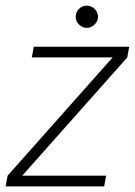

<svg xmlns="http://www.w3.org/2000/svg" viewBox="-28 -662 479 682"><path d="M-8 0 -1 -38 372 -458H85L92 -496H431L424 -458L51 -38H349L342 0ZM280 -563Q265 -563 253 -574.5Q241 -586 241 -602Q241 -619 252.5 -630.5Q264 -642 280 -642Q297 -642 308.5 -630Q320 -618 320 -602Q320 -587 308 -575Q296 -563 280 -563Z"/></svg>

Font: DM Sans 24pt ExtraLight
Style: Italic
Weight: 250
Italic angle: -10°
Designer: Colophon Foundry, Jonny Pinhorn
Foundry: Colophon Foundry
Version: Version 4.004;gftools[0.9.30]